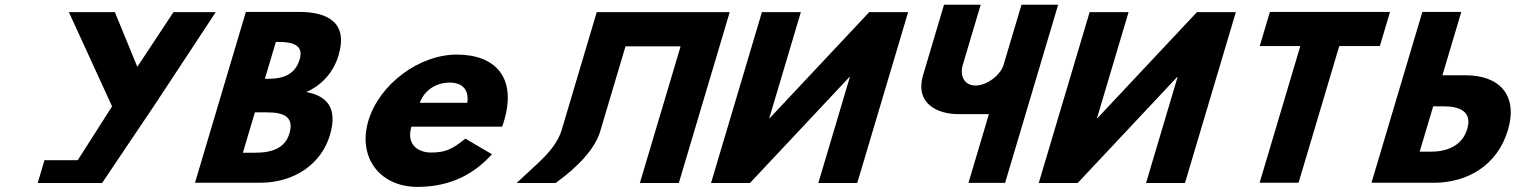

<svg xmlns="http://www.w3.org/2000/svg" viewBox="-20 -752 6220 788"><path d="M262.7 -702.1 440 -315.4 298.9 -94.4H162.5L134.7 -0.9H239.2H399L614.1 -320.5L865.4 -702.1H692L543.6 -477.7L451.4 -702.1Z M989.1 -703.1 780.3 -1.9H1046.3C1191.7 -1.9 1299.6 -81.8 1334 -197.4C1367.7 -310.4 1320.1 -358.9 1237.1 -374.2C1305.7 -404.8 1350.2 -460 1369.4 -524.6C1409.2 -658.1 1327.4 -703.1 1206.7 -703.1ZM1067.1 -428.6 1112.2 -579.9H1124.9C1194.6 -579.9 1224.9 -558.6 1209.9 -508.5C1192.5 -449.8 1148.7 -428.6 1079.9 -428.6ZM976.8 -125.1 1026.1 -290.9H1076.3C1151.9 -290.9 1186.8 -267.9 1167.5 -203.3C1151.1 -148.1 1102.6 -125.1 1026.9 -125.1Z M2040.6 -232C2043.4 -238 2046.6 -249 2048.7 -256C2102.3 -436 2010.7 -528 1854.7 -528C1699.7 -528 1536.4 -406 1491.7 -256C1447.4 -107 1538 15 1693 15C1807 15 1912.1 -22 1998.9 -119L1890 -183C1833.3 -137 1805 -126 1748 -126C1703 -126 1645.1 -153 1668.6 -232ZM1702.8 -330C1719.8 -377 1764.5 -413 1825.5 -413C1877.5 -413 1905.8 -384 1897.8 -330Z M2444.2 -215.9 2547.2 -561.9H2773.3L2606.2 -0.9H2766L2974.8 -702.1H2815H2588.9H2429.1L2284.4 -215.9C2257.5 -134.3 2188.4 -85 2100.5 -0.9H2260.3C2357.5 -70.6 2425.4 -147.1 2444.2 -215.9Z M3468.1 -436.1H3466.4L3058 -0.9H2898.2L3107 -702.1H3266.8L3137.2 -266.9H3138.9L3547.3 -702.1H3707.1L3498.3 -0.9H3338.5Z M4322.8 -732.5H4172.3L4098.9 -486C4086 -442.7 4029.4 -401 3984.4 -401C3935.9 -401 3918.6 -442.7 3931.5 -486L4004.9 -732.5H3854.4L3768.9 -445.2C3732.7 -323.7 3832.1 -283.7 3912 -283.7H4038.7L3954.7 -1.5H4105.1Z M4813.1 -436.1H4811.4L4403 -0.9H4243.2L4452 -702.1H4611.8L4482.2 -266.9H4483.9L4892.3 -702.1H5052.1L4843.3 -0.9H4683.5Z M5150.1 -562.9H5316.7L5149.7 -1.9H5309.5L5476.5 -562.9H5643.1L5684.9 -703.1H5191.9Z M5608.8 -1.9 5817.6 -703.1H5977.4L5899.9 -443H5996C6132.8 -443 6211.6 -362.3 6168.6 -217.8C6125.3 -72.4 6001.5 -1.9 5864.6 -1.9ZM5862 -315.5 5806.5 -129.4H5851.6C5914.5 -129.4 5980.3 -150.6 6001.8 -222.9C6023.1 -294.3 5969.9 -315.5 5907 -315.5Z"/></svg>

Font: Hussar
Style: BdOblThree
Weight: 700
Foundry: Cannot Into Space Fonts
Version: Version 2.00